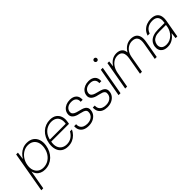

<svg xmlns="http://www.w3.org/2000/svg" viewBox="124 -1811 3122 3122"><g transform="rotate(-45 1684.5 -250.0)"><path d="M-28 205 95 -496H136L120 -370H123Q145 -408 177.5 -439Q210 -470 253 -489Q296 -508 347 -508Q420 -508 467 -475Q514 -442 533.5 -384.5Q553 -327 541 -254Q532 -197 507.5 -148.5Q483 -100 445.5 -64Q408 -28 359.5 -8Q311 12 254 12Q206 12 168.5 -5Q131 -22 107 -53Q83 -84 75 -124L17 205ZM259 -29Q318 -29 367.5 -56.5Q417 -84 450.5 -134.5Q484 -185 495 -253Q505 -318 488 -366.5Q471 -415 432 -441.5Q393 -468 335 -468Q278 -468 228.5 -438.5Q179 -409 145.5 -358Q112 -307 102 -243Q92 -180 109 -131.5Q126 -83 165 -56Q204 -29 259 -29Z M787 12Q718 12 672 -19.5Q626 -51 607.5 -109Q589 -167 601 -245Q611 -305 635.5 -354Q660 -403 697.5 -437.5Q735 -472 781.5 -490Q828 -508 881 -508Q953 -508 996 -476.5Q1039 -445 1055.5 -394.5Q1072 -344 1062 -286Q1061 -275 1059 -264Q1057 -253 1054 -240H633L640 -279H1018Q1028 -341 1012 -383Q996 -425 960.5 -446.5Q925 -468 873 -468Q824 -468 778 -446.5Q732 -425 698 -380.5Q664 -336 650 -267L647 -249Q632 -174 649.5 -125Q667 -76 705.5 -52Q744 -28 795 -28Q857 -28 903.5 -58.5Q950 -89 979 -142H1024Q1003 -98 969 -63Q935 -28 889.5 -8Q844 12 787 12Z M1260 12Q1206 12 1165.5 -6.5Q1125 -25 1104 -62Q1083 -99 1086 -154H1132Q1129 -112 1146 -84Q1163 -56 1195 -42.5Q1227 -29 1268 -29Q1309 -29 1340 -42Q1371 -55 1390 -78Q1409 -101 1414 -130Q1420 -165 1407.5 -184.5Q1395 -204 1366 -214.5Q1337 -225 1292 -235Q1258 -241 1230.5 -252.5Q1203 -264 1184.5 -280Q1166 -296 1157 -319Q1148 -342 1153 -372Q1159 -413 1184.5 -443.5Q1210 -474 1250 -491Q1290 -508 1340 -508Q1411 -508 1452 -470.5Q1493 -433 1488 -359H1442Q1447 -408 1418.5 -437.5Q1390 -467 1332 -467Q1276 -467 1241.5 -441Q1207 -415 1201 -373Q1197 -350 1206.5 -332Q1216 -314 1241 -300.5Q1266 -287 1309 -277Q1342 -269 1372.5 -260Q1403 -251 1425 -236Q1447 -221 1457.5 -197Q1468 -173 1462 -136Q1456 -93 1428.5 -59.5Q1401 -26 1358 -7Q1315 12 1260 12Z M1689 12Q1635 12 1594.5 -6.5Q1554 -25 1533 -62Q1512 -99 1515 -154H1561Q1558 -112 1575 -84Q1592 -56 1624 -42.5Q1656 -29 1697 -29Q1738 -29 1769 -42Q1800 -55 1819 -78Q1838 -101 1843 -130Q1849 -165 1836.5 -184.5Q1824 -204 1795 -214.5Q1766 -225 1721 -235Q1687 -241 1659.5 -252.5Q1632 -264 1613.5 -280Q1595 -296 1586 -319Q1577 -342 1582 -372Q1588 -413 1613.5 -443.5Q1639 -474 1679 -491Q1719 -508 1769 -508Q1840 -508 1881 -470.5Q1922 -433 1917 -359H1871Q1876 -408 1847.5 -437.5Q1819 -467 1761 -467Q1705 -467 1670.5 -441Q1636 -415 1630 -373Q1626 -350 1635.5 -332Q1645 -314 1670 -300.5Q1695 -287 1738 -277Q1771 -269 1801.5 -260Q1832 -251 1854 -236Q1876 -221 1886.5 -197Q1897 -173 1891 -136Q1885 -93 1857.5 -59.5Q1830 -26 1787 -7Q1744 12 1689 12Z M1954 0 2042 -496H2087L1999 0ZM2095 -635Q2081 -635 2070.5 -645Q2060 -655 2060 -670Q2060 -686 2070.5 -695.5Q2081 -705 2095 -705Q2109 -705 2119.5 -695.5Q2130 -686 2130 -670Q2130 -655 2120 -645Q2110 -635 2095 -635Z M2106 0 2194 -496H2234L2223 -399H2226Q2260 -451 2306 -479.5Q2352 -508 2412 -508Q2443 -508 2472 -498Q2501 -488 2522 -462.5Q2543 -437 2548 -391H2551Q2578 -442 2628 -475Q2678 -508 2741 -508Q2795 -508 2831.5 -486Q2868 -464 2883 -416.5Q2898 -369 2884 -293L2832 0H2787L2838 -290Q2855 -382 2827 -425Q2799 -468 2730 -468Q2688 -468 2649 -448Q2610 -428 2582 -389Q2554 -350 2543 -292L2492 0H2447L2498 -293Q2514 -382 2487 -425Q2460 -468 2397 -468Q2349 -468 2308 -443.5Q2267 -419 2238 -372.5Q2209 -326 2197 -257L2151 0Z M3078 12Q3021 12 2985.5 -9.5Q2950 -31 2936.5 -66Q2923 -101 2929 -141Q2937 -195 2968 -230.5Q2999 -266 3048.5 -283.5Q3098 -301 3160 -301H3313Q3323 -354 3314 -391.5Q3305 -429 3276 -448.5Q3247 -468 3197 -468Q3133 -468 3087 -439Q3041 -410 3020 -350H2973Q2990 -404 3025 -439Q3060 -474 3106 -491Q3152 -508 3201 -508Q3270 -508 3308 -481.5Q3346 -455 3357.5 -409.5Q3369 -364 3359 -305L3305 0H3265L3277 -100H3274Q3264 -86 3247.5 -66.5Q3231 -47 3206.5 -29.5Q3182 -12 3150.5 0Q3119 12 3078 12ZM3090 -29Q3131 -29 3166.5 -45Q3202 -61 3229.5 -88Q3257 -115 3274.5 -148.5Q3292 -182 3299 -217L3306 -262H3156Q3096 -262 3058 -246Q3020 -230 3001 -203Q2982 -176 2976 -142Q2969 -93 2997.5 -61Q3026 -29 3090 -29Z"/></g></svg>

Font: DM Sans 36pt ExtraLight
Style: Italic
Weight: 250
Italic angle: -10°
Designer: Colophon Foundry, Jonny Pinhorn
Foundry: Colophon Foundry
Version: Version 4.004;gftools[0.9.30]